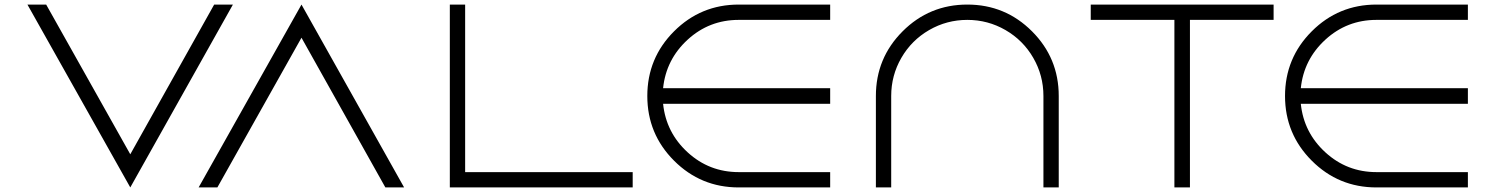

<svg xmlns="http://www.w3.org/2000/svg" viewBox="-20 -820 6542 840"><path d="M550 -145 917 -800H999L550 0L100 -800H182Z M849 0 1299 -800 1748 0H1666L1299 -655L931 0Z M2531 -67H2688H2748V0H2531H1948V-52V-67V-800H2015V-67Z M3212 -800H3612V-733H3212Q3083 -733 2988.5 -646.5Q2894 -560 2881 -434H3612V-366H2881Q2894 -240 2988.5 -153.5Q3083 -67 3212 -67H3612V0H3212Q3046 0 2929 -117Q2812 -234 2812 -400Q2812 -566 2929 -683Q3046 -800 3212 -800Z M4612 -400V0H4545V-400Q4545 -490 4500.5 -567Q4456 -644 4379 -688.5Q4302 -733 4212 -733Q4122 -733 4045 -688.5Q3968 -644 3923.5 -567Q3879 -490 3879 -400V0H3812V-400Q3812 -566 3929 -683Q4046 -800 4212 -800Q4378 -800 4495 -683Q4612 -566 4612 -400Z M4752 -733V-800H5552V-733H5186V0H5118V-733Z M6002 -800H6402V-733H6002Q5873 -733 5778.5 -646.5Q5684 -560 5671 -434H6402V-366H5671Q5684 -240 5778.5 -153.5Q5873 -67 6002 -67H6402V0H6002Q5836 0 5719 -117Q5602 -234 5602 -400Q5602 -566 5719 -683Q5836 -800 6002 -800Z"/></svg>

Font: Dune Rise
Style: Regular
Weight: 400
Version: Version 001.000